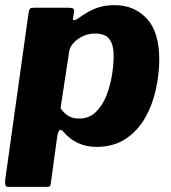

<svg xmlns="http://www.w3.org/2000/svg" viewBox="-29 -560 662 745"><path d="M1 165Q-6 165 -8 157.5Q-10 150 -9 139L82 -511Q84 -523 87.5 -526.5Q91 -530 106 -530H236Q249 -530 254.5 -527Q260 -524 258 -512L254 -487Q253 -481 259.5 -482Q266 -483 273 -488Q294 -503 314.5 -514.5Q335 -526 359.5 -533Q384 -540 416 -540Q492 -540 540.5 -488Q589 -436 589 -329Q589 -274 576 -214Q563 -154 534.5 -103.5Q506 -53 459 -21.5Q412 10 345 10Q306 10 273.5 -5Q241 -20 216 -50Q206 -61 200.5 -53Q195 -45 193 -30L168 152Q167 161 164 163Q161 165 153 165H1ZM278 -100Q317 -100 343 -125.5Q369 -151 384 -189.5Q399 -228 405.5 -269Q412 -310 412 -342Q412 -376 403 -395.5Q394 -415 378 -422.5Q362 -430 340 -430Q315 -430 292.5 -419.5Q270 -409 255.5 -392.5Q241 -376 239 -358L206 -140Q220 -120 236.5 -110Q253 -100 278 -100Z"/></svg>

Font: Libre Franklin ExtraBold
Style: Italic
Weight: 800
Italic angle: -8°
Designer: Pablo Impallari, Rodrigo Fuenzalida, Nhung Nguyen
Foundry: Impallari Type
Version: Version 3.000